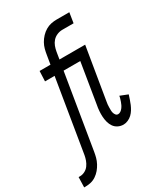

<svg xmlns="http://www.w3.org/2000/svg" viewBox="-266 -833 995 1146"><g transform="rotate(-30 231.5 -260.0)"><path d="M-37 215 -35 145H-25Q-8 145 8.5 136.5Q25 128 35.5 113.5Q46 99 52 82.5Q58 66 61 49L143 -450H77L80 -520H155L165 -580Q168 -600 173 -619Q178 -638 188 -656Q198 -674 213 -690Q228 -706 246 -716.5Q264 -727 283 -731Q302 -735 322 -735H409L398 -665H320Q302 -665 284 -657.5Q266 -650 253.5 -636Q241 -622 234.5 -604.5Q228 -587 225 -569L217 -520H335L332 -450H205L121 60Q118 79 113 97.5Q108 116 98.5 134Q89 152 76 167.5Q63 183 46 194.5Q29 206 10 210.5Q-9 215 -28 215ZM355 8Q335 8 318 -0.5Q301 -9 290.5 -24Q280 -39 275 -58Q270 -77 269 -96Q268 -115 269.5 -135Q271 -155 275 -175L320 -450H246L249 -520H394L335 -164Q333 -154 332 -144Q331 -134 331 -124.5Q331 -115 331 -105Q331 -95 333.5 -86Q336 -77 342 -69.5Q348 -62 358 -62Q367 -62 375.5 -68Q384 -74 390 -82Q396 -90 400.5 -99Q405 -108 408 -117Q411 -126 414 -135.5Q417 -145 418 -154L471 -133Q466 -118 461 -102.5Q456 -87 449.5 -72Q443 -57 434.5 -43Q426 -29 414 -17.5Q402 -6 386 1Q370 8 355 8Z"/></g></svg>

Font: Iosevka Curly Slab
Style: Italic
Weight: 400
Italic angle: -9°
Monospace: yes
Designer: Belleve Invis
Foundry: Belleve Invis
Version: Version 22.1.2; ttfautohint (v1.8.4)